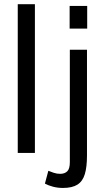

<svg xmlns="http://www.w3.org/2000/svg" viewBox="-20 -740 498 929"><path d="M65.9 0V-719.7H148.9V0ZM284.7 169.4Q258.8 169.4 236.1 163.3Q213.4 157.2 197.3 148.4L213.9 86.4Q226.1 91.3 240.5 96.2Q254.9 101.1 271.5 101.1Q292.5 101.1 305.2 89.1Q317.9 77.1 317.9 44.4V-499.5H400.9V11.7Q400.9 67.4 390.6 102.1Q380.4 136.7 355 153.1Q329.6 169.4 284.7 169.4ZM316.9 -601.6V-711.4H401.9V-601.6Z"/></svg>

Font: Pontano Sans
Style: Regular
Weight: 400
Designer: Vernon Adams
Foundry: Vernon Adams
Version: Version 2.001